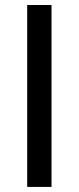

<svg xmlns="http://www.w3.org/2000/svg" viewBox="-20 -735 310 755"><path d="M86.9 0V-715.3H182.6V0Z"/></svg>

Font: Elstob 6pt Medium
Style: Regular
Weight: 500
Designer: Peter S. Baker
Version: Version 1.015